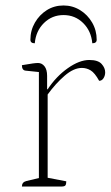

<svg xmlns="http://www.w3.org/2000/svg" viewBox="-20 -681 404 701"><path d="M60 0Q60 -16 76 -20L122 -31V-418L74 -423Q60 -424 60 -443Q89 -448 100.5 -449.5Q112 -451 119 -451Q133 -451 142.5 -439Q152 -427 152 -404V-355H154Q185 -402 227.5 -432Q270 -462 306 -462Q338 -462 351 -447.5Q364 -433 364 -417Q364 -405 358 -395.5Q352 -386 342 -386Q326 -415 311 -424Q296 -433 279 -433Q249 -433 216 -404.5Q183 -376 154 -336V-32L222 -19Q222 -9 219 -4.5Q216 0 205 0ZM212 -661Q245 -661 272.5 -644Q300 -627 316.5 -598.5Q333 -570 333 -536Q333 -523 317 -523Q313 -568 283.5 -597Q254 -626 212 -626Q170 -626 140.5 -597Q111 -568 107 -523Q91 -523 91 -536Q91 -570 107.5 -598.5Q124 -627 151 -644Q178 -661 212 -661Z"/></svg>

Font: Petrona Thin
Style: Regular
Weight: 100
Designer: Ringo R. Seeber
Foundry: Ringo R. Seeber
Version: Version 2.001; ttfautohint (v1.8.3)